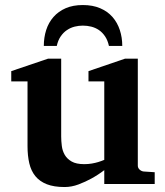

<svg xmlns="http://www.w3.org/2000/svg" viewBox="-20 -734 660 766"><path d="M396 0V-55.2Q371.1 -36.1 344.2 -21.5Q321.3 -8.8 293.5 1.7Q265.6 12.2 237.8 12.2Q195.3 12.2 166.7 1Q138.2 -10.3 121.1 -31.2Q104 -52.2 96.9 -82.5Q89.8 -112.8 89.8 -150.9V-409.2H24.9V-450.2L171.9 -500H224.1V-189.9Q224.1 -171.4 226.6 -151.9Q229 -132.3 238.3 -116.2Q247.6 -100.1 265.9 -89.6Q284.2 -79.1 315.9 -79.1Q331.5 -79.1 345.9 -81.5Q360.4 -84 371.6 -87.4Q384.3 -91.3 396 -96.2V-409.2H333V-450.2L479 -500H529.8V-73.2Q529.8 -64 536.9 -57.4Q543.9 -50.8 553.2 -49.8L597.2 -46.9V0ZM414.6 -550.8Q409.7 -573.2 399.2 -588.9Q388.7 -604.5 374.8 -614Q360.8 -623.5 344.2 -627.7Q327.6 -631.8 310.5 -631.8Q293.9 -631.8 277.6 -627.7Q261.2 -623.5 247.1 -614Q232.9 -604.5 222.2 -588.9Q211.4 -573.2 206.5 -550.8H154.8Q154.8 -584.5 164.3 -614.3Q173.8 -644 193.4 -666.3Q212.9 -688.5 241.9 -701.2Q271 -713.9 310.5 -713.9Q350.1 -713.9 379.6 -701.2Q409.2 -688.5 428.7 -666.3Q448.2 -644 458 -614.3Q467.8 -584.5 467.8 -550.8Z"/></svg>

Font: Charis SIL
Style: Bold
Weight: 700
Foundry: SIL International
Version: Version 4.112